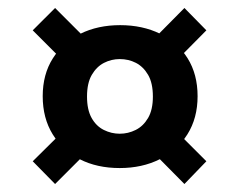

<svg xmlns="http://www.w3.org/2000/svg" viewBox="-20 -539 600 481"><path d="M280 -118Q223 -118 180 -140Q137 -162 112 -202.5Q87 -243 87 -298Q87 -353 112.5 -393Q138 -433 181.5 -454.5Q225 -476 281 -476Q337 -476 381 -454.5Q425 -433 450 -393Q475 -353 475 -298Q475 -243 449.5 -202.5Q424 -162 380 -140Q336 -118 280 -118ZM118 -78 62 -135 155 -227 221 -181ZM442 -78 351 -170 409 -223 497 -135ZM280 -204Q301 -204 320 -213.5Q339 -223 351 -243.5Q363 -264 363 -297Q363 -331 351 -351.5Q339 -372 320.5 -381.5Q302 -391 280 -391Q259 -391 240.5 -381.5Q222 -372 210 -351.5Q198 -331 198 -297Q198 -264 209.5 -243.5Q221 -223 240 -213.5Q259 -204 280 -204ZM152 -373 62 -463 118 -519 214 -423ZM400 -365 346 -422 442 -519 497 -463Z"/></svg>

Font: DM Sans 16pt
Style: Bold
Weight: 700
Version: Version 4.004;gftools[0.9.30]